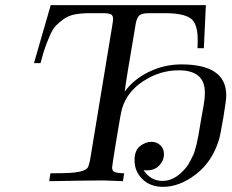

<svg xmlns="http://www.w3.org/2000/svg" viewBox="-20 -703 901 745"><path d="M111.8 -458 176.8 -683.1H778.8L771 -516.1H746.1Q747.1 -527.3 747.1 -549.8Q747.1 -613.8 718 -632.8Q689 -651.9 620.1 -651.9H559.1Q530.3 -651.9 520.8 -643.3Q511.2 -634.8 506.8 -611.8Q466.8 -377.9 463.9 -347.2Q498 -395 557.6 -424.1Q617.2 -453.1 684.1 -453.1Q857.9 -453.1 857.9 -333Q857.9 -313 846.4 -245.6Q835 -178.2 829.1 -159.2Q803.2 -75.2 740 -26.6Q676.8 22 612.8 22Q563 22 532.5 -8.1Q502 -38.1 502 -81.1Q502 -119.1 523.4 -136Q544.9 -152.8 566.9 -152.8Q587.9 -152.8 602.1 -139.4Q616.2 -126 616.2 -105Q616.2 -80.1 598.1 -61Q580.1 -42 549.8 -42Q542 -42 537.1 -43Q564 -1 610.8 -1Q658.7 -1 700.2 -50.8Q707 -58.6 711.9 -66.9Q716.8 -75.2 721.9 -85.7Q727.1 -96.2 730.5 -103Q733.9 -109.9 738 -125.5Q742.2 -141.1 744.1 -149.2Q746.1 -157.2 750 -178.7Q753.9 -200.2 755.4 -210.2Q756.8 -220.2 762 -249.5Q767.1 -278.8 770 -293Q774.9 -320.8 774.9 -344.2Q774.9 -430.2 673.8 -430.2Q600.6 -430.2 536.9 -388.7Q473.1 -347.2 454.1 -283.2Q449.2 -269 432.1 -164.1Q415 -59.1 415 -53.2Q415 -41 423.1 -36.6Q431.2 -32.2 453.1 -30.8H461.9L457 0L382.8 -2.9L292 -2L170.9 0L175.8 -30.8H194.8Q260.7 -30.8 286.9 -36.4Q313 -42 319.6 -51.5Q326.2 -61 331.1 -91.8L415 -600.1Q418.9 -624 418.9 -628.9Q418.9 -644 409.4 -647.9Q399.9 -651.9 377.9 -651.9H329.1Q294.9 -651.9 270 -647Q245.1 -642.1 226.6 -628.7Q208 -615.2 196 -602.5Q184.1 -589.8 172.6 -563Q161.1 -536.1 154.5 -517.1Q147.9 -498 137.2 -458Z"/></svg>

Font: CMU Serif Extra
Style: RomanSlanted
Weight: 500
Italic angle: -9.46001°
Version: Version 0.7.0